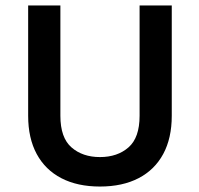

<svg xmlns="http://www.w3.org/2000/svg" viewBox="-20 -669 730 703"><path d="M83.1 -649H201.1V-245Q201.1 -164.8 241.7 -129.4Q282.3 -93.9 346 -93.9Q409.9 -93.9 450.5 -129.4Q491.1 -164.8 491.1 -245V-649H608.9V-245Q608.9 -163.1 577.6 -105.1Q546.2 -47.1 487.4 -16.6Q428.5 14 346 14Q263.5 14 204.6 -16.6Q145.8 -47.1 114.4 -105.1Q83.1 -163.1 83.1 -245Z"/></svg>

Font: Karla
Style: Regular
Weight: 400
Designer: Jonathan Pinhorn
Version: Version 2.004;gftools[0.9.33]